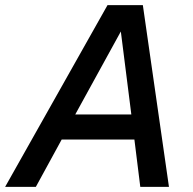

<svg xmlns="http://www.w3.org/2000/svg" viewBox="-57 -730 755 750"><path d="M-37 0 363 -710H501L603 0H491L468 -185H184L83 0ZM415 -607 237 -283H456Z"/></svg>

Font: Geist Medium
Style: Italic
Weight: 500
Italic angle: -12°
Designer: Basement.studio, Andrés Briganti, Mateo Zaragoza
Foundry: Basement.studio, Vercel, Andrés Briganti, Guido Ferreyra, Mateo Zaragoza
Version: Version 1.500; ttfautohint (v1.8.4.7-5d5b)